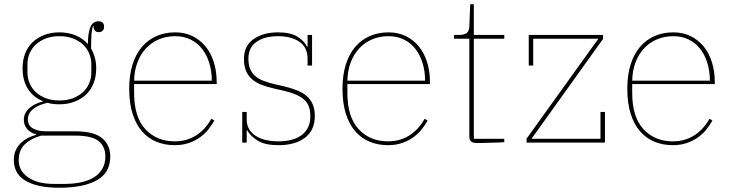

<svg xmlns="http://www.w3.org/2000/svg" viewBox="-20 -670 3438 902"><path d="M258 212Q202 212 161.5 202.5Q121 193 95 176Q69 159 57 135Q45 111 45 82Q45 37 73.5 6.5Q102 -24 149 -36V-39Q121 -47 106.5 -65Q92 -83 92 -108Q92 -125 99.5 -139Q107 -153 119.5 -163.5Q132 -174 148 -181.5Q164 -189 181 -193V-195Q136 -213 111 -252.5Q86 -292 86 -349Q86 -388 98.5 -419.5Q111 -451 134 -472.5Q157 -494 188.5 -506Q220 -518 259 -518Q302 -518 336 -503.5Q370 -489 393 -463Q393 -515 404.5 -542.5Q416 -570 442 -570Q469 -570 469 -544Q469 -532 462 -525.5Q455 -519 444 -519Q430 -519 424.5 -528Q419 -537 419 -548H417Q412 -535 410 -512.5Q408 -490 408 -442Q419 -423 425.5 -399.5Q432 -376 432 -349Q432 -310 419.5 -278.5Q407 -247 384 -225.5Q361 -204 329.5 -192Q298 -180 259 -180Q227 -180 203 -187Q161 -178 136 -158Q111 -138 111 -109Q111 -98 115 -88Q119 -78 129 -70.5Q139 -63 156 -58Q173 -53 199 -53H334Q421 -53 459.5 -21Q498 11 498 65Q498 141 435.5 176.5Q373 212 258 212ZM259 -198Q295 -198 322.5 -208.5Q350 -219 369.5 -237Q389 -255 399 -279Q409 -303 409 -330V-368Q409 -395 399 -419Q389 -443 369.5 -461Q350 -479 322.5 -489.5Q295 -500 259 -500Q223 -500 195.5 -489.5Q168 -479 148.5 -461Q129 -443 119 -419Q109 -395 109 -368V-330Q109 -303 119 -279Q129 -255 148.5 -237Q168 -219 195.5 -208.5Q223 -198 259 -198ZM68 83Q68 133 112.5 163.5Q157 194 234 194H283Q325 194 360.5 186.5Q396 179 421.5 163Q447 147 461 122.5Q475 98 475 65Q475 19 443.5 -7Q412 -33 331 -33H174Q126 -20 97 7.5Q68 35 68 83Z M801 12Q754 12 715 -4Q676 -20 647.5 -52.5Q619 -85 603 -135Q587 -185 587 -253Q587 -317 602.5 -366.5Q618 -416 646.5 -449.5Q675 -483 715 -500.5Q755 -518 803 -518Q848 -518 884 -500.5Q920 -483 945.5 -452Q971 -421 984.5 -378Q998 -335 998 -284V-275H610V-234Q610 -120 663 -63Q716 -6 801 -6Q834 -6 861 -15Q888 -24 909 -39Q930 -54 946 -73Q962 -92 973 -112L987 -104Q976 -84 960 -63.5Q944 -43 921 -26Q898 -9 868 1.5Q838 12 801 12ZM975 -291Q975 -336 963 -374.5Q951 -413 929 -441Q907 -469 875 -484.5Q843 -500 803 -500Q761 -500 726 -485Q691 -470 665.5 -442.5Q640 -415 625.5 -376.5Q611 -338 610 -291Z M1288 12Q1226 12 1192 -8.5Q1158 -29 1142 -57H1139V0H1118V-144H1139V-109Q1139 -82 1150.5 -63Q1162 -44 1182.5 -31Q1203 -18 1230 -12Q1257 -6 1288 -6Q1359 -6 1398.5 -36.5Q1438 -67 1438 -124Q1438 -179 1406 -204.5Q1374 -230 1312 -244L1268 -254Q1236 -261 1210 -271Q1184 -281 1165 -297Q1146 -313 1136 -336.5Q1126 -360 1126 -393Q1126 -455 1171.5 -486.5Q1217 -518 1286 -518Q1345 -518 1377.5 -497.5Q1410 -477 1422 -451H1425V-506H1446V-362H1425V-394Q1425 -447 1387 -473.5Q1349 -500 1286 -500Q1223 -500 1185 -473.5Q1147 -447 1147 -394Q1147 -365 1155.5 -345.5Q1164 -326 1179.5 -312.5Q1195 -299 1218.5 -290Q1242 -281 1272 -274L1316 -264Q1349 -256 1375.5 -245.5Q1402 -235 1420.5 -219Q1439 -203 1449 -180Q1459 -157 1459 -125Q1459 -59 1413.5 -23.5Q1368 12 1288 12Z M1803 12Q1756 12 1717 -4Q1678 -20 1649.5 -52.5Q1621 -85 1605 -135Q1589 -185 1589 -253Q1589 -317 1604.5 -366.5Q1620 -416 1648.5 -449.5Q1677 -483 1717 -500.5Q1757 -518 1805 -518Q1850 -518 1886 -500.5Q1922 -483 1947.5 -452Q1973 -421 1986.5 -378Q2000 -335 2000 -284V-275H1612V-234Q1612 -120 1665 -63Q1718 -6 1803 -6Q1836 -6 1863 -15Q1890 -24 1911 -39Q1932 -54 1948 -73Q1964 -92 1975 -112L1989 -104Q1978 -84 1962 -63.5Q1946 -43 1923 -26Q1900 -9 1870 1.5Q1840 12 1803 12ZM1977 -291Q1977 -336 1965 -374.5Q1953 -413 1931 -441Q1909 -469 1877 -484.5Q1845 -500 1805 -500Q1763 -500 1728 -485Q1693 -470 1667.5 -442.5Q1642 -415 1627.5 -376.5Q1613 -338 1612 -291Z M2225 2Q2202 2 2193.5 -5Q2185 -12 2185 -29V-488H2113V-506H2136Q2162 -506 2173 -515Q2184 -524 2185 -547L2189 -650H2206V-506H2349V-488H2206V-18H2349V-2Q2338 -1 2321 -0.5Q2304 0 2286 0.5Q2268 1 2251.5 1.5Q2235 2 2225 2Z M2454 -19 2791 -488H2485V-362H2464V-506H2813V-487L2477 -18H2801V-144H2822V0H2454Z M3141 12Q3094 12 3055 -4Q3016 -20 2987.5 -52.5Q2959 -85 2943 -135Q2927 -185 2927 -253Q2927 -317 2942.5 -366.5Q2958 -416 2986.5 -449.5Q3015 -483 3055 -500.5Q3095 -518 3143 -518Q3188 -518 3224 -500.5Q3260 -483 3285.5 -452Q3311 -421 3324.5 -378Q3338 -335 3338 -284V-275H2950V-234Q2950 -120 3003 -63Q3056 -6 3141 -6Q3174 -6 3201 -15Q3228 -24 3249 -39Q3270 -54 3286 -73Q3302 -92 3313 -112L3327 -104Q3316 -84 3300 -63.5Q3284 -43 3261 -26Q3238 -9 3208 1.5Q3178 12 3141 12ZM3315 -291Q3315 -336 3303 -374.5Q3291 -413 3269 -441Q3247 -469 3215 -484.5Q3183 -500 3143 -500Q3101 -500 3066 -485Q3031 -470 3005.5 -442.5Q2980 -415 2965.5 -376.5Q2951 -338 2950 -291Z"/></svg>

Font: IBM Plex Serif Thin
Style: Regular
Weight: 100
Designer: Mike Abbink, Paul van der Laan, Pieter van Rosmalen
Foundry: Bold Monday
Version: Version 3.001